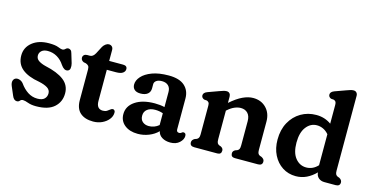

<svg xmlns="http://www.w3.org/2000/svg" viewBox="-76 -1108 2874 1484"><g transform="rotate(15 1361.0 -366.0)"><path d="M241 -426Q209 -426 191.8 -410.8Q174.5 -395.5 174.5 -373Q174.5 -347 196.2 -332.2Q218 -317.5 252 -309Q351.5 -287.5 402.8 -248Q454 -208.5 454 -143.5Q454 -75.5 406.2 -32.5Q358.5 10.5 261.5 10.5Q222.5 10.5 195.8 0.5Q169 -9.5 153.5 -9.5Q139 -9.5 130.8 1Q122.5 11.5 108.5 11.5Q84 11.5 70.5 -22L41 -91Q30.5 -116.5 36 -133.5Q41.5 -150.5 57 -156Q71.5 -160.5 88.2 -154.5Q105 -148.5 117 -133.5Q144 -95 179 -72Q214 -49 256.5 -49Q294.5 -49 312.2 -66.2Q330 -83.5 330 -110Q330 -138 304.8 -153.8Q279.5 -169.5 236.5 -178.5Q146 -193.5 98.2 -233Q50.5 -272.5 50.5 -340Q50.5 -404 101.2 -445Q152 -486 234.5 -486Q284 -486 309 -476Q334 -466 343.5 -466Q357.5 -466 367.2 -476Q377 -486 389.5 -486Q399 -486 407.5 -479.2Q416 -472.5 420 -456L442.5 -381.5Q448 -361 445.2 -342.5Q442.5 -324 425.5 -319.5Q399.5 -312.5 373.5 -349.5Q350 -386 316 -406Q282 -426 241 -426Z M548.5 -410 530.5 -413.5Q508 -423.5 508 -444.5Q508 -457.5 517.2 -466Q526.5 -474.5 541.5 -474.5H564Q588 -474.5 605 -505L636 -564.5Q644.5 -579 657.8 -588.5Q671 -598 683 -598Q698.5 -598 708.2 -588.5Q718 -579 718 -561.5V-474.5H829Q862.5 -474.5 862.5 -447Q862.5 -428.5 845.5 -416Q828.5 -403.5 791 -403.5H718V-154Q718 -90 770 -90Q789 -90 802 -98.2Q815 -106.5 824.5 -114.5Q834 -122.5 843.5 -122Q851.5 -121.5 857 -114.2Q862.5 -107 861 -95Q860 -67.5 840.5 -43.5Q821 -19.5 789 -4.5Q757 10.5 718 10.5Q651.5 10.5 614.2 -22.5Q577 -55.5 577 -123V-368.5Q577 -388 569.8 -396.5Q562.5 -405 548.5 -410Z M930 -106Q930 -170 988.2 -209.5Q1046.5 -249 1144.5 -249Q1187.5 -249 1223 -240.5V-361Q1223 -393.5 1204.5 -411.2Q1186 -429 1153.5 -429Q1125 -429 1109 -417.5Q1093 -406 1093 -389V-356Q1093 -326 1072.8 -309.8Q1052.5 -293.5 1015.5 -293.5Q983.5 -293.5 967.2 -308.5Q951 -323.5 951 -349Q951 -382 978.8 -413.2Q1006.5 -444.5 1060.2 -464.8Q1114 -485 1193 -485Q1278.5 -485 1320.5 -447.2Q1362.5 -409.5 1362.5 -346V-99.5Q1362.5 -77 1383.5 -77Q1390 -77 1394.2 -79Q1398.5 -81 1402 -83.5Q1405 -86 1408 -88Q1411 -90 1415.5 -90Q1436.5 -90 1436.5 -65.5Q1436.5 -37.5 1409.2 -12.2Q1382 13 1336.5 13Q1297.5 13 1270 -4Q1242.5 -21 1236.5 -51Q1206.5 -20.5 1164 -3.8Q1121.5 13 1076 13Q1010.5 13 970.2 -19.5Q930 -52 930 -106ZM1073.5 -132.5Q1073.5 -100.5 1093.2 -83.8Q1113 -67 1143 -67Q1187.5 -67 1223 -96.5V-191Q1208.5 -196 1193 -198.8Q1177.5 -201.5 1160 -201.5Q1120.5 -201.5 1097 -183Q1073.5 -164.5 1073.5 -132.5Z M1688.5 -448.5V-398.5Q1741.5 -445 1785.5 -465.5Q1829.5 -486 1868.5 -486Q1932.5 -486 1973 -444.5Q2013.5 -403 2013.5 -336V-109.5Q2013.5 -89 2018.8 -80.2Q2024 -71.5 2033.5 -67.5L2047.5 -62.5Q2058.5 -56.5 2064.5 -49.2Q2070.5 -42 2070.5 -30.5Q2070.5 0 2035.5 0H1850.5Q1818.5 0 1818.5 -30.5Q1818.5 -49 1837.5 -59L1853 -64.5Q1863 -69 1867.8 -78.2Q1872.5 -87.5 1872.5 -109.5V-301Q1872.5 -342.5 1851.8 -364.5Q1831 -386.5 1796 -386.5Q1773 -386.5 1746.8 -375.8Q1720.5 -365 1692.5 -340L1688.5 -337V-109.5Q1688.5 -87.5 1693.2 -78.2Q1698 -69 1708 -64.5L1723 -59Q1742 -49 1742 -30.5Q1742 0 1710 0H1525.5Q1490.5 0 1490.5 -30.5Q1490.5 -50.5 1513 -62.5L1527.5 -67.5Q1537 -72 1542.2 -80.8Q1547.5 -89.5 1547.5 -109.5V-338Q1547.5 -356 1542 -363.2Q1536.5 -370.5 1527 -374L1504 -376Q1482.5 -385 1482.5 -404Q1482.5 -426 1513 -437.5L1598.5 -468.5Q1617 -475 1630.2 -479.2Q1643.5 -483.5 1656.5 -483.5Q1671.5 -483.5 1680 -473.8Q1688.5 -464 1688.5 -448.5Z M2132 -224.5Q2132 -303.5 2164.2 -362.2Q2196.5 -421 2251.2 -453.2Q2306 -485.5 2374 -485.5Q2441.5 -485.5 2493.5 -448V-598Q2493.5 -616 2488.2 -623.2Q2483 -630.5 2473 -634L2450 -636Q2429 -644.5 2429 -664Q2429 -686 2459 -697.5L2545 -728.5Q2563 -735 2576.2 -739.2Q2589.5 -743.5 2602.5 -743.5Q2617.5 -743.5 2626.2 -733.8Q2635 -724 2635 -708.5V-109.5Q2635 -89.5 2640.2 -80.8Q2645.5 -72 2655 -67.5L2669 -62.5Q2691.5 -50.5 2691.5 -30.5Q2691.5 0 2656.5 0H2567Q2538.5 0 2519.8 -16.2Q2501 -32.5 2499.5 -60Q2466 -25.5 2426 -6.2Q2386 13 2340 13Q2280 13 2233 -17.5Q2186 -48 2159 -101.5Q2132 -155 2132 -224.5ZM2279.5 -239.5Q2279.5 -158.5 2314.2 -115.8Q2349 -73 2401 -73Q2454 -73 2493.5 -115.5V-363.5Q2473.5 -387 2449.2 -398.2Q2425 -409.5 2399 -409.5Q2348 -409.5 2313.8 -365.2Q2279.5 -321 2279.5 -239.5Z"/></g></svg>

Font: Fraunces 9pt S100 SemiBold
Style: Regular
Weight: 600
Version: Version 1.000; ttfautohint (v1.8.3)